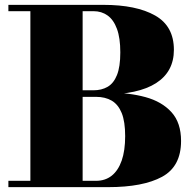

<svg xmlns="http://www.w3.org/2000/svg" viewBox="-20 -770 804 790"><path d="M14.5 0V-26H375Q413 -26 439.8 -47.2Q466.5 -68.5 480.8 -109.5Q495 -150.5 495 -210Q495 -269.5 480.8 -304.8Q466.5 -340 439.8 -355.8Q413 -371.5 375 -371.5H275V-389H425Q510.5 -389 578.2 -370.5Q646 -352 685.5 -308.5Q725 -265 725 -190Q725 -85 646.8 -42.5Q568.5 0 425 0ZM105 -14.5V-735.5H320V-14.5ZM275 -381V-398.5H365Q398 -398.5 422.8 -412.8Q447.5 -427 461.2 -461Q475 -495 475 -554.5Q475 -614 461.2 -651.2Q447.5 -688.5 422.8 -706.2Q398 -724 365 -724H14.5V-750H405.5Q541 -750 618.2 -706.2Q695.5 -662.5 695.5 -565Q695.5 -475 622.2 -428Q549 -381 405.5 -381Z"/></svg>

Font: Bodoni Moda 9pt Black
Style: Regular
Weight: 900
Designer: Owen Earl
Foundry: indestructible type
Version: Version 2.005